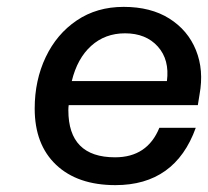

<svg xmlns="http://www.w3.org/2000/svg" viewBox="-20 -530 606 559"><path d="M81 -214Q81 -296 113 -363.5Q145 -431 203.5 -470.5Q262 -510 340 -510Q419 -510 473 -476Q527 -442 550.5 -384Q574 -326 561 -255L556 -224H180Q179 -217 179 -209Q179 -72 315 -72Q409 -72 444 -158H550Q490 9 316 9Q206 9 143.5 -50Q81 -109 81 -214ZM344 -433Q286 -433 245.5 -396.5Q205 -360 189 -294H466Q474 -356 439.5 -394.5Q405 -433 344 -433Z"/></svg>

Font: Overused Grotesk Medium
Style: Italic
Weight: 500
Italic angle: -10°
Version: Version 0.003